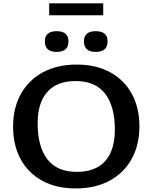

<svg xmlns="http://www.w3.org/2000/svg" viewBox="-20 -1098 898 1130"><path d="M431.5 -718Q546 -718 628.8 -672.5Q711.5 -627 756 -545.2Q800.5 -463.5 800.5 -354.5Q800.5 -245 755 -162.8Q709.5 -80.5 625.5 -34.8Q541.5 11 426 11Q311 11 228.2 -34.5Q145.5 -80 101.2 -162Q57 -244 57 -352.5Q57 -462 102.5 -544.2Q148 -626.5 232 -672.2Q316 -718 431.5 -718ZM432 -86.5Q543 -86.5 599.5 -150.8Q656 -215 656 -334Q656 -472 598.8 -546.5Q541.5 -621 425 -621Q314.5 -621 258 -556.5Q201.5 -492 201.5 -373Q201.5 -235 258.8 -160.8Q316 -86.5 432 -86.5ZM313.5 -792.5Q244 -792.5 244 -854.5Q244 -914.5 313.5 -914.5Q383 -914.5 383 -854.5Q383 -792.5 313.5 -792.5ZM543.5 -792.5Q474 -792.5 474 -854.5Q474 -914.5 543.5 -914.5Q613 -914.5 613 -854.5Q613 -792.5 543.5 -792.5ZM269.5 -1008V-1078.5H587.5V-1008Z"/></svg>

Font: Newsreader 6pt Medium
Style: Regular
Weight: 500
Designer: Hugues Gentile
Foundry: Production Type
Version: Version 1.003; ttfautohint (v1.8.3)